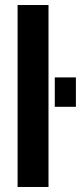

<svg xmlns="http://www.w3.org/2000/svg" viewBox="-20 -744 322 764"><path d="M50 0V-724H173V0ZM198 -319V-436H282V-319Z"/></svg>

Font: Archivo Condensed
Style: Bold
Weight: 700
Width: 3
Designer: Hector Gatti
Foundry: Omnibus-Type
Version: Version 2.001